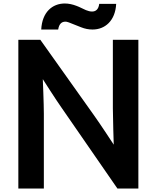

<svg xmlns="http://www.w3.org/2000/svg" viewBox="-20 -1026 897 1099"><path d="M332 -410 652 53H772V-798H626V-406C626 -352 631 -198 631 -198C631 -198 552 -319 518 -366L211 -798H85V53H231V-375C231 -431 225 -573 225 -573C225 -573 302 -452 332 -410ZM645 -1004H548C544 -972 528 -960 507 -960C496 -960 484 -963 472 -968C455 -975 436 -986 419 -992C396 -1001 373 -1006 351 -1006C280 -1006 221 -957 216 -857H313C318 -889 333 -902 354 -902C364 -902 368 -901 444 -870C466 -861 488 -857 510 -857C580 -857 640 -906 645 -1004Z"/></svg>

Font: LINE Seed JP App_OTF Bold
Style: Regular
Weight: 700
Designer: LINE & Fontrix & Fontworks
Version: Version 1.009